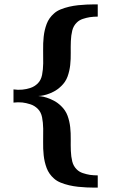

<svg xmlns="http://www.w3.org/2000/svg" viewBox="-20 -726 535 868"><path d="M421.9 122.1H402.3Q389.2 122.1 371.3 121.3Q353.5 120.6 333 118.4Q312.5 116.2 292.5 111.6Q272.5 106.9 254.4 99.6Q236.3 92.3 224.1 81.1Q201.2 61 190.9 33.7Q180.7 6.3 177.5 -23.7Q174.3 -53.7 175 -84.7Q175.8 -115.7 175.3 -144Q174.8 -172.4 170.2 -195.8Q165.5 -219.2 150.9 -233.9Q136.2 -248.5 117.2 -254.6Q98.1 -260.7 81.1 -262.7Q61.5 -264.6 41 -262.2V-321.8Q61.5 -318.8 81.1 -320.8Q98.1 -322.3 117.2 -328.4Q136.2 -334.5 150.9 -349.1Q165.5 -363.8 170.2 -387.5Q174.8 -411.1 175.3 -439.5Q175.8 -467.8 175 -499Q174.3 -530.3 177.5 -560.3Q180.7 -590.3 190.9 -617.7Q201.2 -645 224.1 -665Q236.3 -676.3 254.4 -683.6Q272.5 -690.9 292.5 -695.6Q312.5 -700.2 333 -702.4Q353.5 -704.6 371.3 -705.3Q389.2 -706.1 402.3 -706.1H421.9V-650.9Q403.8 -650.9 386.2 -648.4Q371.1 -646 354.7 -640.6Q338.4 -635.3 327.1 -624Q312 -609.4 306.6 -587.6Q301.3 -565.9 300.3 -540.3Q299.3 -514.6 299.8 -486.8Q300.3 -459 297.4 -431.9Q294.4 -404.8 285.4 -379.9Q276.4 -355 255.9 -335.9Q240.2 -320.8 223.1 -312Q206.1 -303.2 191.4 -298.8Q176.8 -294.4 165.5 -293Q157.2 -292 152.8 -292Q157.2 -291.5 165.5 -290.5Q176.8 -289.1 191.4 -284.4Q206.1 -279.8 223.1 -271Q240.2 -262.2 255.9 -247.1Q276.4 -227.5 285.4 -202.9Q294.4 -178.2 297.4 -151.1Q300.3 -124 299.8 -96.4Q299.3 -68.8 300.3 -43.5Q301.3 -18.1 306.6 3.7Q312 25.4 327.1 40Q338.4 51.3 354.7 56.6Q371.1 62 386.2 64.5Q403.8 66.9 421.9 66.9Z"/></svg>

Font: Charis SIL Viet
Style: Bold
Weight: 700
Foundry: SIL International
Version: Version 5.000